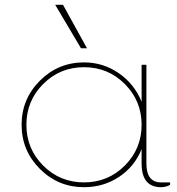

<svg xmlns="http://www.w3.org/2000/svg" viewBox="-20 -770 738 800"><path d="M342.5 -568.8H317.5L210 -750H242.5ZM651.2 -10H688.8V0Q671.2 10 651.2 10Q570 10 570 -88.8V-148.8Q541.2 -76.2 476.2 -33.1Q411.2 10 330 10Q222.5 10 146.2 -66.2Q70 -142.5 70 -250Q70 -357.5 146.2 -433.8Q222.5 -510 330 -510Q410 -510 475 -465Q540 -420 570 -346.2V-500H590V-88.8Q590 -10 651.2 -10ZM160 -80Q230 -10 330 -10Q430 -10 500 -80Q570 -150 570 -250Q570 -350 500 -420Q430 -490 330 -490Q230 -490 160 -420Q90 -350 90 -250Q90 -150 160 -80Z"/></svg>

Font: Now Thin
Style: Regular
Weight: 250
Designer: Alfredo Marco Pradil
Foundry: Alfredo Marco Pradil
Version: Version 1.002;PS 001.002;hotconv 1.0.88;makeotf.lib2.5.64775